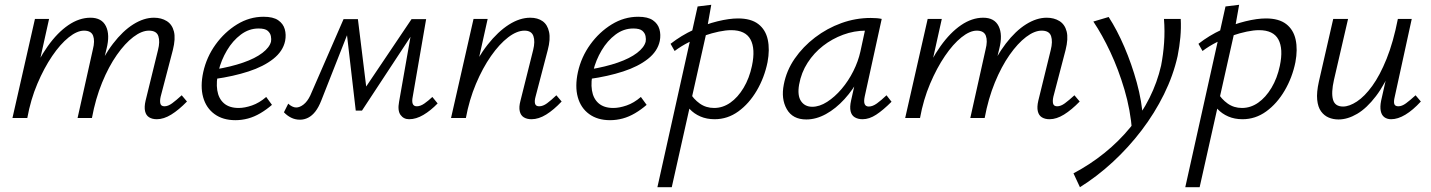

<svg xmlns="http://www.w3.org/2000/svg" viewBox="-20 -493 5979 802"><path d="M635 5Q616 5 603 -3Q590 -11 586 -28.5Q582 -46 588 -72L640 -284Q649 -319 641.5 -342Q634 -365 602 -365Q572 -365 537 -338.5Q502 -312 468 -263.5Q434 -215 406.5 -148Q379 -81 364 0H320Q343 -101 377 -179Q411 -257 452 -310.5Q493 -364 537 -391.5Q581 -419 623 -419Q654 -419 676.5 -405Q699 -391 706.5 -361.5Q714 -332 702 -284L651 -89Q647 -71 650 -60Q653 -49 667 -49Q682 -49 699 -61.5Q716 -74 739 -95L761 -69Q727 -34 695.5 -14.5Q664 5 635 5ZM32 0 126 -414H185L93 0ZM54 0Q74 -90 106.5 -166.5Q139 -243 179.5 -300Q220 -357 265.5 -388Q311 -419 358 -419Q405 -419 422.5 -383.5Q440 -348 425 -289L355 0H304L368 -287Q377 -322 369 -343.5Q361 -365 331 -365Q302 -365 267 -337Q232 -309 198 -259Q164 -209 136 -143Q108 -77 94 0Z M963 9Q911 9 876 -16.5Q841 -42 828.5 -87Q816 -132 829 -192Q843 -255 880.5 -307Q918 -359 970 -391Q1022 -423 1081 -423Q1121 -423 1142 -408.5Q1163 -394 1169.5 -371Q1176 -348 1171 -322Q1162 -279 1121.5 -247Q1081 -215 1018 -194.5Q955 -174 877 -163L879 -203Q945 -214 995.5 -231.5Q1046 -249 1076 -272Q1106 -295 1112 -319Q1114 -329 1111.5 -342Q1109 -355 1098 -364.5Q1087 -374 1060 -374Q1020 -374 986 -348.5Q952 -323 928 -282.5Q904 -242 893 -197Q882 -151 887.5 -116Q893 -81 915.5 -61.5Q938 -42 977 -42Q1002 -42 1032.5 -52.5Q1063 -63 1092 -88L1116 -55Q1093 -35 1067.5 -20Q1042 -5 1016 2Q990 9 963 9Z M1689 5Q1666 5 1653 -13Q1640 -31 1647 -68L1702 -381L1730 -393L1492 -31H1466L1426 -376L1443 -413H1475L1513 -104H1491L1699 -413H1760L1704 -89Q1700 -70 1704 -59.5Q1708 -49 1721 -49Q1736 -49 1752.5 -60.5Q1769 -72 1786 -88L1808 -61Q1779 -31 1748.5 -13Q1718 5 1689 5ZM1233 7Q1213 7 1196 -1.5Q1179 -10 1166 -24L1184 -60Q1191 -53 1200 -48.5Q1209 -44 1217 -44Q1232 -44 1248 -56.5Q1264 -69 1276 -94L1415 -413H1456L1322 -73Q1311 -45 1297.5 -27.5Q1284 -10 1267.5 -1.5Q1251 7 1233 7Z M2200 5Q2181 5 2168 -3Q2155 -11 2151 -28.5Q2147 -46 2154 -72L2207 -284Q2216 -320 2208 -342.5Q2200 -365 2171 -365Q2139 -365 2102.5 -337Q2066 -309 2031 -259Q1996 -209 1968 -142.5Q1940 -76 1926 0H1881Q1904 -97 1939 -174.5Q1974 -252 2017 -306.5Q2060 -361 2105.5 -390Q2151 -419 2195 -419Q2226 -419 2246.5 -404.5Q2267 -390 2273.5 -359.5Q2280 -329 2268 -284L2217 -89Q2212 -71 2215 -60Q2218 -49 2232 -49Q2248 -49 2265 -61.5Q2282 -74 2304 -95L2326 -69Q2293 -34 2261.5 -14.5Q2230 5 2200 5ZM1864 0 1958 -414H2017L1925 0Z M2528 9Q2476 9 2441 -16.5Q2406 -42 2393.5 -87Q2381 -132 2394 -192Q2408 -255 2445.5 -307Q2483 -359 2535 -391Q2587 -423 2646 -423Q2686 -423 2707 -408.5Q2728 -394 2734.5 -371Q2741 -348 2736 -322Q2727 -279 2686.5 -247Q2646 -215 2583 -194.5Q2520 -174 2442 -163L2444 -203Q2510 -214 2560.5 -231.5Q2611 -249 2641 -272Q2671 -295 2677 -319Q2679 -329 2676.5 -342Q2674 -355 2663 -364.5Q2652 -374 2625 -374Q2585 -374 2551 -348.5Q2517 -323 2493 -282.5Q2469 -242 2458 -197Q2447 -151 2452.5 -116Q2458 -81 2480.5 -61.5Q2503 -42 2542 -42Q2567 -42 2597.5 -52.5Q2628 -63 2657 -88L2681 -55Q2658 -35 2632.5 -20Q2607 -5 2581 2Q2555 9 2528 9Z M2726 289 2894 -466 2951 -473 2929 -349 2786 289ZM2965 5Q2932 5 2905.5 -6.5Q2879 -18 2861 -37.5Q2843 -57 2835 -80L2860 -108Q2877 -79 2903 -60.5Q2929 -42 2963 -42Q2999 -42 3030.5 -64Q3062 -86 3086 -126Q3110 -166 3121 -218Q3136 -289 3115 -328Q3094 -367 3034 -367Q3012 -367 2983 -361Q2954 -355 2922 -344Q2890 -333 2858 -317Q2826 -301 2798 -280L2781 -310Q2826 -345 2877 -368.5Q2928 -392 2977 -404Q3026 -416 3063 -416Q3117 -416 3147.5 -392.5Q3178 -369 3187 -327.5Q3196 -286 3186 -233Q3173 -169 3141 -114.5Q3109 -60 3064 -27.5Q3019 5 2965 5Z M3348 6Q3291 6 3266.5 -37Q3242 -80 3254 -140Q3265 -198 3299.5 -248Q3334 -298 3384.5 -336.5Q3435 -375 3494.5 -396.5Q3554 -418 3617 -418Q3632 -418 3643 -417Q3654 -416 3663 -414L3592 -90Q3583 -48 3609 -48Q3625 -48 3643 -61Q3661 -74 3683 -95L3704 -68Q3669 -33 3640 -14Q3611 5 3583 5Q3564 5 3550.5 -3Q3537 -11 3533 -28.5Q3529 -46 3535 -73L3573 -243L3610 -277Q3598 -221 3571 -170Q3544 -119 3507.5 -79Q3471 -39 3430 -16.5Q3389 6 3348 6ZM3373 -47Q3403 -47 3435 -67.5Q3467 -88 3495.5 -121.5Q3524 -155 3544.5 -196Q3565 -237 3574 -278L3598 -389L3631 -362Q3624 -364 3615 -364.5Q3606 -365 3597 -365Q3548 -365 3502 -348Q3456 -331 3418 -301.5Q3380 -272 3353.5 -231Q3327 -190 3318 -140Q3310 -94 3326 -70.5Q3342 -47 3373 -47Z M4364 5Q4345 5 4332 -3Q4319 -11 4315 -28.5Q4311 -46 4317 -72L4369 -284Q4378 -319 4370.5 -342Q4363 -365 4331 -365Q4301 -365 4266 -338.5Q4231 -312 4197 -263.5Q4163 -215 4135.5 -148Q4108 -81 4093 0H4049Q4072 -101 4106 -179Q4140 -257 4181 -310.5Q4222 -364 4266 -391.5Q4310 -419 4352 -419Q4383 -419 4405.5 -405Q4428 -391 4435.5 -361.5Q4443 -332 4431 -284L4380 -89Q4376 -71 4379 -60Q4382 -49 4396 -49Q4411 -49 4428 -61.5Q4445 -74 4468 -95L4490 -69Q4456 -34 4424.5 -14.5Q4393 5 4364 5ZM3761 0 3855 -414H3914L3822 0ZM3783 0Q3803 -90 3835.5 -166.5Q3868 -243 3908.5 -300Q3949 -357 3994.5 -388Q4040 -419 4087 -419Q4134 -419 4151.5 -383.5Q4169 -348 4154 -289L4084 0H4033L4097 -287Q4106 -322 4098 -343.5Q4090 -365 4060 -365Q4031 -365 3996 -337Q3961 -309 3927 -259Q3893 -209 3865 -143Q3837 -77 3823 0Z M4491 289 4464 231Q4534 194 4594 145.5Q4654 97 4701.5 39Q4749 -19 4781.5 -84Q4814 -149 4830 -219Q4839 -265 4842.5 -314Q4846 -363 4842 -414H4912Q4914 -376 4910.5 -337.5Q4907 -299 4899 -259Q4881 -178 4842 -99Q4803 -20 4748.5 51.5Q4694 123 4628.5 183.5Q4563 244 4491 289ZM4709 56Q4702 -34 4677 -118.5Q4652 -203 4618 -275.5Q4584 -348 4547 -403L4611 -422Q4646 -368 4676.5 -297Q4707 -226 4728.5 -148Q4750 -70 4755 8Z M4931 289 5099 -466 5156 -473 5134 -349 4991 289ZM5170 5Q5137 5 5110.5 -6.5Q5084 -18 5066 -37.5Q5048 -57 5040 -80L5065 -108Q5082 -79 5108 -60.5Q5134 -42 5168 -42Q5204 -42 5235.5 -64Q5267 -86 5291 -126Q5315 -166 5326 -218Q5341 -289 5320 -328Q5299 -367 5239 -367Q5217 -367 5188 -361Q5159 -355 5127 -344Q5095 -333 5063 -317Q5031 -301 5003 -280L4986 -310Q5031 -345 5082 -368.5Q5133 -392 5182 -404Q5231 -416 5268 -416Q5322 -416 5352.5 -392.5Q5383 -369 5392 -327.5Q5401 -286 5391 -233Q5378 -169 5346 -114.5Q5314 -60 5269 -27.5Q5224 5 5170 5Z M5571 6Q5549 6 5530 -2Q5511 -10 5498 -28Q5485 -46 5482 -76.5Q5479 -107 5489 -152L5549 -414H5611L5552 -159Q5540 -106 5548 -77Q5556 -48 5590 -48Q5616 -48 5648 -69Q5680 -90 5712 -134Q5744 -178 5772 -247.5Q5800 -317 5819 -414H5856Q5832 -302 5799 -222Q5766 -142 5727.5 -91.5Q5689 -41 5649 -17.5Q5609 6 5571 6ZM5791 5Q5774 5 5762.5 -3.5Q5751 -12 5747.5 -29.5Q5744 -47 5749 -72L5826 -414H5877L5806 -89Q5801 -69 5804 -59Q5807 -49 5821 -49Q5836 -49 5853 -61.5Q5870 -74 5893 -95L5915 -69Q5882 -33 5850.5 -14Q5819 5 5791 5Z"/></svg>

Font: Ysabeau Office
Style: Italic
Weight: 400
Italic angle: -12°
Designer: Christian Thalmann (Catharsis Fonts)
Version: Version 2.001;gftools[0.9.30]; featfreeze: tnum,lnum,ss02